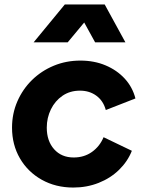

<svg xmlns="http://www.w3.org/2000/svg" viewBox="-20 -830 662 862"><path d="M309 12Q230 12 167.5 -23Q105 -58 69.5 -119Q34 -180 34 -257Q34 -320 58 -375Q82 -430 124 -471Q166 -512 221.5 -535Q277 -558 341 -558Q403 -558 454 -536.5Q505 -515 540 -477Q575 -439 588 -388L455 -336Q444 -377 413 -400Q382 -423 339 -423Q294 -423 260.5 -400Q227 -377 208.5 -339Q190 -301 190 -257Q190 -197 223 -160Q256 -123 311 -123Q358 -123 393 -148Q428 -173 445 -214L572 -153Q553 -105 514.5 -67.5Q476 -30 423 -9Q370 12 309 12ZM131 -640 271 -810H450L543 -640H407L358 -729L284 -640Z"/></svg>

Font: Plus Jakarta Sans ExtraBold
Style: Italic
Weight: 800
Italic angle: -8°
Designer: Gumpita Rahayu
Foundry: Tokotype
Version: Version 2.071; ttfautohint (v1.8.4.7-5d5b);gftools[0.9.29]